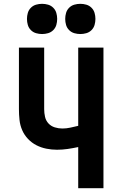

<svg xmlns="http://www.w3.org/2000/svg" viewBox="-20 -984 640 1004"><path d="M389 0V-215Q361 -209 333.5 -205Q306 -201 278 -201Q250 -201 222.5 -206.5Q195 -212 170.5 -224.5Q146 -237 126.5 -257.5Q107 -278 96 -303.5Q85 -329 82 -357Q79 -385 79 -413V-735H211V-413Q211 -393 215.5 -373Q220 -353 233.5 -338.5Q247 -324 266.5 -318Q286 -312 306 -312Q327 -312 347.5 -316.5Q368 -321 389 -326V-735H521V0ZM400 -806Q384 -806 368.5 -810.5Q353 -815 341.5 -826.5Q330 -838 325.5 -853.5Q321 -869 321 -885Q321 -901 325.5 -916.5Q330 -932 341.5 -943.5Q353 -955 368.5 -959.5Q384 -964 400 -964Q416 -964 431.5 -959.5Q447 -955 458.5 -943.5Q470 -932 474.5 -916.5Q479 -901 479 -885Q479 -869 474.5 -853.5Q470 -838 458.5 -826.5Q447 -815 431.5 -810.5Q416 -806 400 -806ZM200 -806Q184 -806 168.5 -810.5Q153 -815 141.5 -826.5Q130 -838 125.5 -853.5Q121 -869 121 -885Q121 -901 125.5 -916.5Q130 -932 141.5 -943.5Q153 -955 168.5 -959.5Q184 -964 200 -964Q216 -964 231.5 -959.5Q247 -955 258.5 -943.5Q270 -932 274.5 -916.5Q279 -901 279 -885Q279 -869 274.5 -853.5Q270 -838 258.5 -826.5Q247 -815 231.5 -810.5Q216 -806 200 -806Z"/></svg>

Font: Iosevka Curly XBdEx
Style: Regular
Weight: 800
Width: 7
Monospace: yes
Designer: Belleve Invis
Foundry: Belleve Invis
Version: Version 11.1.0; ttfautohint (v1.8.3)